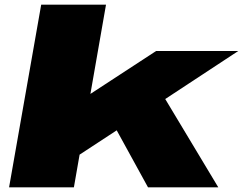

<svg xmlns="http://www.w3.org/2000/svg" viewBox="-20 -805 1044 825"><path d="M19 0 157 -785H435.5L368.5 -401.5L651 -586H1004L690 -379.5L918 0H616L481.5 -245L322 -140.5L297.5 0Z"/></svg>

Font: Anybody UltraExpanded Black
Style: Italic
Weight: 900
Width: 9
Italic angle: -10°
Designer: Tyler Finck
Foundry: Etcetera Type Company
Version: Version 1.010; ttfautohint (v1.8.3) -l 8 -r 50 -G 200 -x 14 